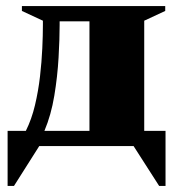

<svg xmlns="http://www.w3.org/2000/svg" viewBox="-20 -480 584 631"><path d="M65 -50Q84 -88 95 -134.5Q106 -181 111.5 -229Q117 -277 119 -321Q121 -365 121 -398V-412L52 -444V-460H523V-444L454 -412V-50H524V131H503L419 0H109L26 131H5V-50ZM274 -50V-410H176V-398Q176 -353 172.5 -291Q169 -229 158.5 -165.5Q148 -102 126 -50Z"/></svg>

Font: Spectral ExtraBold
Style: Regular
Weight: 800
Designer: Jean-Baptiste Levee
Foundry: Production Type
Version: Version 2.001